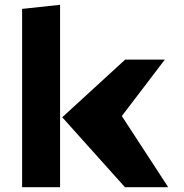

<svg xmlns="http://www.w3.org/2000/svg" viewBox="-20 -779 767 799"><path d="M72 0V-742L230 -759V0ZM239 -291 501 -531H666L487 -296L680 0H500Z"/></svg>

Font: Fix15 Mono
Style: Bold
Weight: 700
Designer: Carrois Corporate & Edenspiekermann AG
Foundry: Carrois Corporate GbR & Edenspiekermann AG
Version: Version 3.206